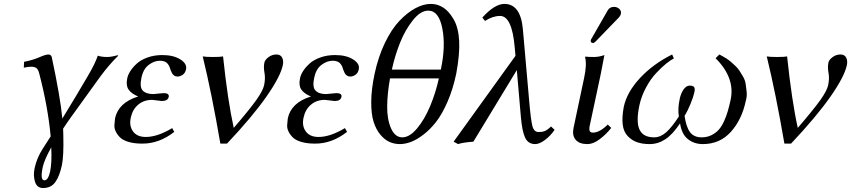

<svg xmlns="http://www.w3.org/2000/svg" viewBox="-20 -718 4313 973"><path d="M239.7 28.8Q204.1 93.3 196.8 127.9Q182.1 195.8 205.1 195.8Q224.1 195.8 233.9 151.9Q243.7 104.5 239.7 28.8ZM155.3 134.8Q166 83.5 196.3 36.1L236.8 -26.9Q223.1 -175.3 179.2 -344.2Q173.8 -366.7 164.1 -373.3Q154.3 -379.9 138.7 -379.9Q123 -379.9 100.6 -375L102.1 -404.8Q145.5 -413.1 178.5 -427.5Q211.4 -441.9 224.9 -441.9Q238.3 -441.9 242.2 -429.2Q286.6 -220.2 295.9 -117.2Q372.6 -242.2 425.8 -334Q462.4 -396 475.6 -436Q493.2 -429.2 523.4 -429.2Q543.9 -429.2 575.2 -438L579.6 -436Q535.6 -393.6 489.7 -332L341.8 -127Q320.8 -98.1 299.8 -65.9Q299.8 -61 300.3 -51Q300.8 -41 300.8 -36.1Q303.7 72.8 293.5 120.1Q281.7 174.8 260.3 204.8Q238.8 234.9 198.2 234.9Q167.5 234.9 157.5 203.4Q147.5 171.9 155.3 134.8Z M642.6 -121.1Q633.8 -79.6 654.3 -51.8Q674.8 -23.9 718.8 -23.9Q777.8 -23.9 852.5 -68.8L863.3 -49.8Q786.6 10.3 700.7 9.8Q661.1 9.8 632.6 1.5Q604 -6.8 589.8 -20.3Q575.7 -33.7 567.1 -50.5Q558.6 -67.4 559.8 -84.7Q561 -102.1 563 -118.2Q580.1 -198.2 680.2 -229Q644.5 -244.1 630.9 -265.1Q617.2 -286.1 625 -321.8Q628.4 -338.4 640.1 -357.2Q651.9 -376 672.4 -395Q692.9 -414.1 727.1 -426.5Q761.2 -439 802.7 -439Q858.9 -439 893.8 -417Q928.7 -395 922.9 -367.2Q918.9 -347.7 905.8 -338.9Q892.6 -330.1 879.9 -330.1Q869.6 -330.1 862.3 -335.4Q855 -340.8 852.1 -346.4Q849.1 -352.1 844.7 -362.8Q841.8 -373 838.9 -379.9Q835.9 -386.7 830.1 -394.5Q824.2 -402.3 814.5 -406.2Q804.7 -410.2 790.5 -410.2Q761.7 -410.2 733.9 -389.4Q706.1 -368.7 696.8 -324.2Q686.5 -276.4 703.6 -258.8Q720.7 -241.2 757.8 -241.2L782.2 -243.7Q806.6 -246.1 810.1 -246.1Q824.2 -246.1 830.6 -241Q836.9 -235.8 835 -227.1Q830.6 -206.1 800.3 -206.1Q796.4 -206.1 775.9 -209Q755.4 -211.9 751 -211.9Q709 -211.9 680.2 -187.5Q651.4 -163.1 642.6 -121.1Z M1164.6 -69.8Q1247.1 -166 1279.8 -212.4Q1312.5 -258.8 1318.4 -286.1Q1325.7 -320.8 1320.3 -349.1Q1314.9 -377.4 1319.8 -400.9Q1322.8 -415 1340.8 -428.5Q1358.9 -441.9 1380.9 -441.9Q1401.9 -441.9 1409.9 -425.8Q1418 -409.7 1413.1 -387.2Q1400.9 -329.6 1330.1 -228.3Q1259.3 -127 1130.4 9.8H1096.7Q1052.7 -246.6 1007.3 -432.1Q1022.9 -429.2 1059.8 -429.2Q1096.7 -429.2 1110.4 -432.1Q1134.3 -205.6 1164.6 -69.8Z M1518.1 -121.1Q1509.3 -79.6 1529.8 -51.8Q1550.3 -23.9 1594.2 -23.9Q1653.3 -23.9 1728 -68.8L1738.8 -49.8Q1662.1 10.3 1576.2 9.8Q1536.6 9.8 1508.1 1.5Q1479.5 -6.8 1465.3 -20.3Q1451.2 -33.7 1442.6 -50.5Q1434.1 -67.4 1435.3 -84.7Q1436.5 -102.1 1438.5 -118.2Q1455.6 -198.2 1555.7 -229Q1520 -244.1 1506.3 -265.1Q1492.7 -286.1 1500.5 -321.8Q1503.9 -338.4 1515.6 -357.2Q1527.3 -376 1547.9 -395Q1568.4 -414.1 1602.5 -426.5Q1636.7 -439 1678.2 -439Q1734.4 -439 1769.3 -417Q1804.2 -395 1798.3 -367.2Q1794.4 -347.7 1781.2 -338.9Q1768.1 -330.1 1755.4 -330.1Q1745.1 -330.1 1737.8 -335.4Q1730.5 -340.8 1727.5 -346.4Q1724.6 -352.1 1720.2 -362.8Q1717.3 -373 1714.4 -379.9Q1711.4 -386.7 1705.6 -394.5Q1699.7 -402.3 1689.9 -406.2Q1680.2 -410.2 1666 -410.2Q1637.2 -410.2 1609.4 -389.4Q1581.5 -368.7 1572.3 -324.2Q1562 -276.4 1579.1 -258.8Q1596.2 -241.2 1633.3 -241.2L1657.7 -243.7Q1682.1 -246.1 1685.5 -246.1Q1699.7 -246.1 1706.1 -241Q1712.4 -235.8 1710.4 -227.1Q1706.1 -206.1 1675.8 -206.1Q1671.9 -206.1 1651.4 -209Q1630.9 -211.9 1626.5 -211.9Q1584.5 -211.9 1555.7 -187.5Q1526.9 -163.1 1518.1 -121.1Z M2213.9 -365.2Q2239.3 -482.4 2221.7 -573.2Q2204.1 -664.1 2150.4 -664.1Q2110.8 -664.1 2071.8 -614.7Q2032.7 -565.4 2006.8 -500.2Q1981 -435.1 1965.8 -365.2ZM2204.1 -320.8H1956.5Q1942.9 -245.6 1942.1 -179.4Q1941.4 -113.3 1961.7 -67.6Q1981.9 -22 2018.8 -22Q2055.7 -22 2093.5 -67.1Q2131.3 -112.3 2159.4 -179.2Q2187.5 -246.1 2204.1 -320.8ZM1878.4 -344.2Q1897 -430.7 1930.4 -500.2Q1963.9 -569.8 2003.7 -611.8Q2043.5 -653.8 2084.5 -676Q2125.5 -698.2 2163.6 -698.2Q2196.3 -698.2 2225.3 -680.2Q2254.4 -662.1 2278.8 -620.4Q2303.2 -578.6 2306.9 -511Q2310.5 -443.4 2292 -344.2Q2275.4 -265.6 2247.8 -202.1Q2220.2 -138.7 2189.7 -99.9Q2159.2 -61 2124.8 -34.9Q2090.3 -8.8 2061.3 1.7Q2032.2 12.2 2006.3 12.2Q1979 12.2 1954.3 1.5Q1929.7 -9.3 1907.7 -35.4Q1885.7 -61.5 1873.3 -100.8Q1860.8 -140.1 1861.3 -203.1Q1861.8 -266.1 1878.4 -344.2Z M2790.5 -60.1Q2770.5 -30.3 2742.2 -9Q2713.9 12.2 2692.4 12.2Q2656.7 12.2 2641.4 -19.8Q2626 -51.8 2619.6 -126L2599.1 -362.8L2378.9 0Q2325.2 3.9 2301.3 12.2L2278.8 0L2592.3 -435.1L2588.4 -478Q2574.7 -637.2 2514.2 -637.2Q2476.6 -637.2 2438 -611.8L2424.3 -628.9Q2486.3 -697.8 2536.1 -698.2Q2618.7 -698.2 2629.9 -568.8L2661.1 -213.9Q2669.9 -109.9 2678 -79.3Q2686 -48.8 2709.5 -48.8Q2728 -48.8 2741 -54Q2753.9 -59.1 2772.5 -77.1Z M3091.8 -683.1Q3107.4 -683.1 3118.4 -672.9Q3129.4 -662.6 3126.5 -647.9Q3124 -637.2 3116.7 -629.9L2998.5 -507.8Q2990.7 -500 2984.9 -500Q2979 -500 2975.8 -503.9Q2972.7 -507.8 2973.6 -513.2Q2974.1 -516.6 2978 -522.9L3060.1 -666Q3069.8 -683.1 3091.8 -683.1ZM2939.9 -321.8Q2955.1 -391.6 2944.8 -429.2L2947.3 -431.2Q2959 -429.2 2990.7 -429.2Q3015.6 -429.2 3043 -439Q3031.2 -375 3024.4 -342.8L2970.7 -90.8Q2964.8 -68.4 2967.5 -57.1Q2970.2 -45.9 2984.4 -45.9Q3019 -45.9 3060.1 -86.9L3077.6 -69.8Q3051.8 -37.1 3019 -12.5Q2986.3 12.2 2957 12.2Q2915.5 12.2 2897 -10Q2878.4 -32.2 2886.7 -70.8Z M3759.3 -206.1Q3739.3 -111.3 3683.6 -49.6Q3627.9 12.2 3541.5 12.2Q3498 12.2 3466.3 -12.7Q3434.6 -37.6 3426.3 -92.8Q3389.2 -37.1 3352.1 -12.5Q3314.9 12.2 3272 12.2Q3236.3 12.2 3209.2 2.9Q3182.1 -6.3 3161.1 -28.3Q3140.1 -50.3 3135.7 -86.7Q3131.3 -123 3141.1 -176.8Q3157.2 -251.5 3223.6 -322.8Q3290 -394 3386.2 -441.9L3395 -421.9Q3378.9 -414.1 3356.2 -395.8Q3333.5 -377.4 3305.7 -348.1Q3277.8 -318.8 3254.2 -275.1Q3230.5 -231.4 3220.2 -184.1Q3202.6 -100.6 3220.9 -61.3Q3239.3 -22 3294.9 -22Q3326.7 -22 3355.5 -47.1Q3384.3 -72.3 3420.4 -127.9Q3413.6 -166.5 3424.8 -217.8Q3430.2 -244.1 3443.8 -264.2Q3457.5 -284.2 3475.6 -284.2Q3494.6 -284.2 3498.8 -274.7Q3502.9 -265.1 3498 -247.1Q3493.7 -227.1 3479.5 -191.9Q3465.3 -156.7 3449.2 -130.9Q3457 -75.2 3476.6 -48.6Q3496.1 -22 3536.1 -22Q3563.5 -22 3585.4 -33Q3607.4 -43.9 3622.3 -60.5Q3637.2 -77.1 3649.2 -103.5Q3661.1 -129.9 3668.2 -154.5Q3675.3 -179.2 3682.6 -211.9Q3706.5 -323.2 3606.4 -422.9L3625.5 -441.9Q3632.8 -438 3640.1 -434.1Q3647.5 -430.2 3659.9 -422.4Q3672.4 -414.6 3682.4 -406Q3692.4 -397.5 3705.6 -385Q3718.8 -372.6 3727.5 -359.4Q3736.3 -346.2 3746.1 -328.9Q3755.9 -311.5 3758.8 -293.2Q3761.7 -274.9 3763.9 -252.2Q3766.1 -229.5 3759.3 -206.1Z M4022.9 -69.8Q4105.5 -166 4138.2 -212.4Q4170.9 -258.8 4176.8 -286.1Q4184.1 -320.8 4178.7 -349.1Q4173.3 -377.4 4178.2 -400.9Q4181.2 -415 4199.2 -428.5Q4217.3 -441.9 4239.3 -441.9Q4260.3 -441.9 4268.3 -425.8Q4276.4 -409.7 4271.5 -387.2Q4259.3 -329.6 4188.5 -228.3Q4117.7 -127 3988.8 9.8H3955.1Q3911.1 -246.6 3865.7 -432.1Q3881.3 -429.2 3918.2 -429.2Q3955.1 -429.2 3968.8 -432.1Q3992.7 -205.6 4022.9 -69.8Z"/></svg>

Font: Linux Biolinum O
Style: Italic
Weight: 400
Italic angle: -12°
Designer: Philipp H. Poll
Foundry: Philipp H. Poll
Version: Version 1.1.3